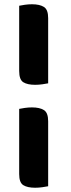

<svg xmlns="http://www.w3.org/2000/svg" viewBox="-20 -703 333 901"><path d="M206 -312Q196 -310 179 -307.5Q162 -305 145 -305Q109 -305 89.5 -317Q70 -329 70 -370V-676Q79 -678 96 -680.5Q113 -683 130 -683Q166 -683 186 -670.5Q206 -658 206 -618ZM206 171Q196 173 179 175.5Q162 178 145 178Q109 178 89.5 166Q70 154 70 114V-192Q79 -194 96 -196.5Q113 -199 130 -199Q166 -199 186 -186.5Q206 -174 206 -134Z"/></svg>

Font: Baloo 2 Latin
Style: Bold
Weight: 400
Designer: Sarang Kulkarni and Ek Type
Foundry: Ek Type
Version: Version 1.001